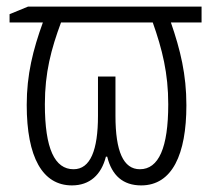

<svg xmlns="http://www.w3.org/2000/svg" viewBox="-20 -552 654 582"><path d="M591 -532H65L9 -509V-484H110C80 -401 61 -326 61 -234C61 -75 109 10 198 10C252 10 287 -22 301 -77H305C319 -20 353 10 408 10C502 10 545 -84 545 -233C545 -326 527 -400 498 -484H591ZM443 -484C472 -402 490 -330 490 -236C490 -104 461 -39 404 -39C354 -39 330 -93 330 -201V-320H277V-201C277 -97 254 -39 203 -39C146 -39 116 -101 116 -236C116 -332 135 -403 165 -484Z"/></svg>

Font: Noto Sans Display SemiCondensed Light
Style: Regular
Weight: 300
Width: 4
Designer: Monotype Design Team
Foundry: Monotype Imaging Inc.
Version: Version 1.900